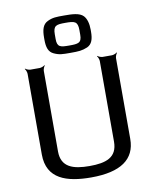

<svg xmlns="http://www.w3.org/2000/svg" viewBox="-98 -995 913 1084"><g transform="rotate(-10 358.5 -453.5)"><path d="M339 -55C245 -55 177 -76 177 -167V-629C177 -638 183 -653 188 -658L186 -660C181 -655 166 -649 157 -649H104C95 -649 80 -655 75 -660L73 -658C78 -653 84 -638 84 -629V-166C84 -25 197 10 337 10C506 10 591 -49 591 -166V-629C591 -638 597 -653 602 -658L600 -660C595 -655 580 -649 571 -649H518C509 -649 494 -655 489 -660L487 -658C492 -653 498 -638 498 -629V-167C498 -76 433 -55 339 -55ZM478 -813C478 -847 470 -876 454 -893C432 -916 389 -917 344 -917C298 -917 279 -917 249 -903C219 -889 211 -858 211 -813V-801C211 -758 220 -730 249 -717C279 -703 298 -703 344 -703C390 -703 410 -704 441 -717C469 -730 478 -758 478 -801V-813ZM344 -745C294 -745 274 -747 274 -794V-821C274 -872 292 -875 344 -875C396 -875 415 -872 415 -821V-794C415 -747 394 -745 344 -745Z"/></g></svg>

Font: Gamestation Storm
Style: Regular
Weight: 400
Designer: Jonas Hecksher
Foundry: Jonas Hecksher, Playtypeª, e-types AS
Version: Version 1.003